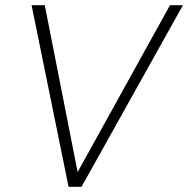

<svg xmlns="http://www.w3.org/2000/svg" viewBox="-20 -722 727 742"><path d="M245 0H295L687 -702H637L280 -57L153 -702H102Z"/></svg>

Font: Momo Neue ExtLt
Style: Italic
Weight: 200
Italic angle: -10°
Designer: Ninad Kale (Devanagari), Jonny Pinhorn (Latin)
Foundry: Indian Type Foundry
Version: 4.004